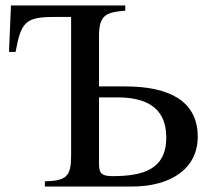

<svg xmlns="http://www.w3.org/2000/svg" viewBox="-20 -682 777 702"><path d="M342 -366V-548C342 -625 364 -637 438 -643V-662H20L13 -492H37C57 -603 74 -620 180 -620H240V-113C240 -37 223 -21 144 -19V0H462C607 0 703 -67 703 -182C703 -317 592 -366 438 -366ZM342 -326H407C502 -326 588 -298 588 -179C588 -60 499 -38 391 -38C351 -38 342 -49 342 -83Z"/></svg>

Font: XITS Math
Style: Regular
Weight: 400
Designer: MicroPress Inc., with final additions and corrections provided by Coen Hoffman, Elsevier (retired)
Version: Version 1.108